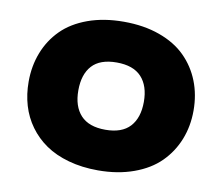

<svg xmlns="http://www.w3.org/2000/svg" viewBox="-73 -729 958 827"><g transform="rotate(10 405.5 -315.0)"><path d="M262.2 -314.9Q262.2 -245.1 297.9 -206.5Q333.5 -168 405.8 -168Q478 -168 513.4 -206.5Q548.8 -245.1 548.8 -314.9Q548.8 -384.8 513.2 -423.3Q477.5 -461.9 404.8 -461.9Q332 -461.9 297.1 -423.6Q262.2 -385.3 262.2 -314.9ZM766.1 -314.9Q766.1 -246.6 742.7 -187.7Q719.2 -128.9 674.8 -84.7Q630.4 -40.5 560.8 -15.4Q491.2 9.8 404.8 9.8Q334.5 9.8 275.9 -6.6Q217.3 -22.9 174.8 -52.2Q132.3 -81.5 103 -122.1Q73.7 -162.6 59.3 -211.2Q44.9 -259.8 44.9 -314.9Q44.9 -383.8 67.9 -442.6Q90.8 -501.5 134.8 -545.7Q178.7 -589.8 248 -615Q317.4 -640.1 404.8 -640.1Q492.2 -640.1 561.5 -615.2Q630.9 -590.3 675.3 -546.1Q719.7 -502 742.9 -443.1Q766.1 -384.3 766.1 -314.9Z"/></g></svg>

Font: Sinkin Sans 900 X Black
Style: Regular
Weight: 950
Designer: Keith Bates
Foundry: K-Type
Version: Sinkin Sans (version 1.0)  by Keith Bates   •   © 2014   www